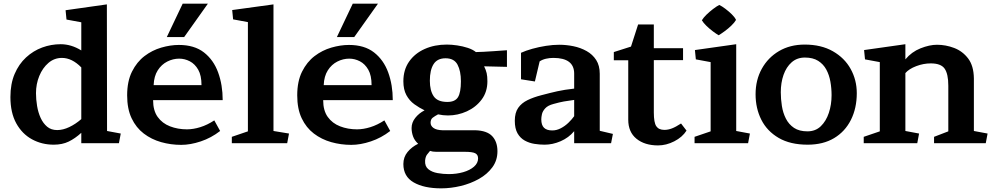

<svg xmlns="http://www.w3.org/2000/svg" viewBox="-20 -784 5440 1051"><path d="M344 -677 339 -728 565 -760 566 -67 641 -53 631 0H425V-57Q391 -26 356 -9Q321 8 274 8Q209 8 155 -21.5Q101 -51 69 -109Q37 -167 37 -253Q37 -325 60 -379Q83 -433 122.5 -469.5Q162 -506 211 -524Q260 -542 312 -542Q370 -542 425 -508V-662ZM293 -72Q325 -72 359.5 -88.5Q394 -105 425 -132V-415Q374 -467 319 -467Q277 -467 245 -439.5Q213 -412 195 -368Q177 -324 177 -274Q177 -240 183 -204Q189 -168 202.5 -138.5Q216 -109 238 -90.5Q260 -72 293 -72Z M818 -236Q818 -179 843 -144Q868 -109 910.5 -92.5Q953 -76 1003 -76Q1038 -76 1076.5 -88Q1115 -100 1153 -125L1185 -67Q1136 -29 1079 -10Q1022 9 972 9Q915 9 862 -6Q809 -21 767 -53Q725 -85 700.5 -136.5Q676 -188 676 -262Q676 -339 702.5 -392Q729 -445 771 -477Q813 -509 863 -523.5Q913 -538 959 -538Q1044 -538 1096.5 -497Q1149 -456 1174 -387.5Q1199 -319 1199 -236ZM1083 -318Q1083 -371 1065 -402.5Q1047 -434 1019 -448.5Q991 -463 961 -463Q927 -463 895.5 -447Q864 -431 843.5 -399Q823 -367 821 -318ZM988 -581H893L980 -764H1118Z M1256 -678 1251 -729 1477 -760V-67L1562 -53L1552 0H1249V-35L1337 -65V-663Z M1749 -236Q1749 -179 1774 -144Q1799 -109 1841.5 -92.5Q1884 -76 1934 -76Q1969 -76 2007.5 -88Q2046 -100 2084 -125L2116 -67Q2067 -29 2010 -10Q1953 9 1903 9Q1846 9 1793 -6Q1740 -21 1698 -53Q1656 -85 1631.5 -136.5Q1607 -188 1607 -262Q1607 -339 1633.5 -392Q1660 -445 1702 -477Q1744 -509 1794 -523.5Q1844 -538 1890 -538Q1975 -538 2027.5 -497Q2080 -456 2105 -387.5Q2130 -319 2130 -236ZM2014 -318Q2014 -371 1996 -402.5Q1978 -434 1950 -448.5Q1922 -463 1892 -463Q1858 -463 1826.5 -447Q1795 -431 1774.5 -399Q1754 -367 1752 -318ZM1919 -581H1824L1911 -764H2049Z M2648 -339Q2648 -281 2616.5 -239Q2585 -197 2535.5 -174.5Q2486 -152 2432 -152Q2405 -152 2378 -158Q2361 -149 2349 -140Q2337 -131 2337 -112Q2337 -95 2353 -83.5Q2369 -72 2402 -71H2582Q2646 -69 2674.5 -38.5Q2703 -8 2703 44Q2703 94 2675 132Q2647 170 2601.5 195.5Q2556 221 2502 234Q2448 247 2395 247Q2301 247 2244.5 214.5Q2188 182 2188 114Q2188 76 2211 48Q2234 20 2269 3Q2249 -15 2241 -37.5Q2233 -60 2233 -83Q2233 -113 2253 -138.5Q2273 -164 2304 -180Q2275 -194 2248 -213.5Q2221 -233 2204.5 -263.5Q2188 -294 2188 -339Q2188 -402 2219.5 -447Q2251 -492 2305 -516Q2359 -540 2426 -540Q2452 -540 2482.5 -535.5Q2513 -531 2540.5 -522Q2568 -513 2585 -499Q2599 -499 2627 -500.5Q2655 -502 2684 -504Q2701 -505 2718.5 -506.5Q2736 -508 2755 -509V-418L2630 -421Q2640 -401 2644 -383.5Q2648 -366 2648 -339ZM2429 -226Q2471 -226 2487 -252Q2503 -278 2503 -339Q2503 -395 2484.5 -430Q2466 -465 2419 -465Q2374 -465 2353.5 -433Q2333 -401 2333 -342Q2333 -288 2354 -257Q2375 -226 2429 -226ZM2409 47Q2387 47 2367.5 47Q2348 47 2334 42Q2325 52 2317 63Q2309 74 2307 95Q2305 126 2324.5 142Q2344 158 2375 163.5Q2406 169 2436 169Q2479 169 2515.5 158.5Q2552 148 2574.5 128.5Q2597 109 2597 83Q2597 63 2581.5 55Q2566 47 2524 47Z M2908 -338 2832 -350V-495Q2858 -507 2894 -517Q2930 -527 2968.5 -533Q3007 -539 3041 -539Q3080 -539 3119 -531Q3158 -523 3191 -504.5Q3224 -486 3243.5 -455.5Q3263 -425 3263 -380V-68L3335 -51L3325 0H3123V-66Q3093 -30 3049 -11Q3005 8 2961 8Q2934 8 2905.5 3.5Q2877 -1 2852.5 -14.5Q2828 -28 2813 -54Q2798 -80 2798 -123Q2798 -167 2816.5 -193.5Q2835 -220 2868 -236Q2901 -252 2944 -263Q2993 -276 3031 -284.5Q3069 -293 3123 -299V-381Q3123 -467 3009 -467Q2988 -467 2968.5 -462.5Q2949 -458 2934 -448ZM2943 -131Q2943 -99 2958 -84.5Q2973 -70 3003 -70Q3027 -70 3050 -82Q3073 -94 3092 -112.5Q3111 -131 3123 -148V-237Q3091 -233 3066.5 -228.5Q3042 -224 3010 -215Q2979 -207 2964.5 -191Q2950 -175 2946.5 -158.5Q2943 -142 2943 -131Z M3738 -69Q3715 -33 3671 -10.5Q3627 12 3582 12Q3509 12 3464 -24.5Q3419 -61 3419 -129V-454H3340V-499L3434 -529L3473 -650H3559V-520H3719V-455H3559V-168Q3559 -113 3572.5 -93Q3586 -73 3617 -73Q3637 -73 3658 -81Q3679 -89 3708 -108Z M3822 -673Q3831 -688 3847.5 -704Q3864 -720 3883 -734.5Q3902 -749 3917 -757Q3932 -750 3950.5 -736Q3969 -722 3985.5 -706Q4002 -690 4009 -675Q4001 -661 3984 -644.5Q3967 -628 3948 -614Q3929 -600 3914 -591Q3900 -599 3881.5 -613Q3863 -627 3846.5 -643Q3830 -659 3822 -673ZM3789 -459 3784 -510 4010 -542V-67L4085 -53L4075 0H3782V-35L3870 -65V-444Z M4385 -540Q4475 -540 4539 -503.5Q4603 -467 4636.5 -406.5Q4670 -346 4670 -274Q4670 -192 4638 -128Q4606 -64 4546 -28Q4486 8 4401 8Q4306 8 4242.5 -29Q4179 -66 4147.5 -128.5Q4116 -191 4116 -268Q4116 -346 4150 -407.5Q4184 -469 4244.5 -504.5Q4305 -540 4385 -540ZM4400 -65Q4444 -65 4473 -93Q4502 -121 4517 -166Q4532 -211 4532 -263Q4532 -301 4525.5 -337.5Q4519 -374 4503 -403.5Q4487 -433 4458.5 -451Q4430 -469 4386 -469Q4343 -469 4313.5 -443Q4284 -417 4269 -374Q4254 -331 4254 -279Q4254 -242 4260 -204Q4266 -166 4282 -134.5Q4298 -103 4326.5 -84Q4355 -65 4400 -65Z M4715 -459 4710 -510 4936 -542V-459Q4970 -500 5019 -519.5Q5068 -539 5109 -539Q5157 -539 5203 -521.5Q5249 -504 5279.5 -464Q5310 -424 5311 -355V-67L5386 -53L5376 0H5093V-35L5171 -65V-315Q5171 -379 5151 -408Q5131 -437 5075 -437Q5035 -437 4995.5 -422Q4956 -407 4936 -384V-67L5011 -53L5001 0H4708V-35L4796 -65V-444Z"/></svg>

Font: Brawler
Style: Bold
Weight: 700
Designer: Oleg Frolov, Haley Fiege
Foundry: Oleg Frolov, Haley Fiege
Version: Version 1.101; ttfautohint (v1.8.3)